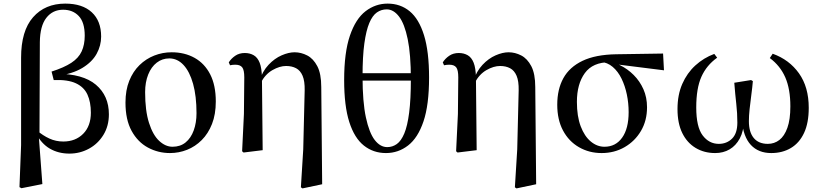

<svg xmlns="http://www.w3.org/2000/svg" viewBox="-20 -833 4560 1065"><path d="M88 205 97 -28V-513Q97 -662 163.5 -737.5Q230 -813 342 -813Q437 -813 489 -765Q541 -717 541 -630Q541 -580 516 -534.5Q491 -489 436.5 -456Q382 -423 293 -411V-424Q440 -424 512 -363Q584 -302 584 -199Q584 -134 553.5 -84.5Q523 -35 473 -8Q423 19 365 19Q304 19 256.5 -8.5Q209 -36 177 -97H174L184 -110Q218 -81 254 -64.5Q290 -48 331 -48Q399 -48 441.5 -91Q484 -134 484 -208Q484 -267 465 -308.5Q446 -350 401 -371Q356 -392 278 -389L266 -436Q335 -458 375.5 -484.5Q416 -511 433 -548Q450 -585 450 -635Q450 -709 417 -744Q384 -779 330 -779Q272 -779 237 -734Q202 -689 201 -599L199 -89L195 -79L215 188L99 211Z M923 16Q857 16 800.5 -14.5Q744 -45 710 -107Q676 -169 676 -264Q676 -333 697 -385Q718 -437 754 -472Q790 -507 836 -525Q882 -543 932 -543Q1004 -543 1059.5 -512Q1115 -481 1146 -420.5Q1177 -360 1177 -270Q1177 -199 1156 -145.5Q1135 -92 1099 -56Q1063 -20 1017.5 -2Q972 16 923 16ZM937 -19Q980 -19 1009.5 -43Q1039 -67 1054.5 -109.5Q1070 -152 1070 -205Q1070 -300 1051 -368Q1032 -436 998 -472.5Q964 -509 919 -509Q880 -509 849.5 -485.5Q819 -462 802 -419.5Q785 -377 785 -322Q785 -219 806.5 -151.5Q828 -84 863 -51.5Q898 -19 937 -19Z M1323 6 1333 -201 1335 -404Q1335 -445 1323.5 -459.5Q1312 -474 1286 -474Q1279 -474 1271.5 -473.5Q1264 -473 1256 -471L1249 -487Q1262 -508 1284.5 -523.5Q1307 -539 1338 -539Q1366 -539 1387.5 -526.5Q1409 -514 1420.5 -484.5Q1432 -455 1433 -402V-398L1437 0L1331 13ZM1649 206 1662 -4 1670 -332Q1671 -383 1658.5 -412.5Q1646 -442 1622.5 -454.5Q1599 -467 1567 -467Q1531 -467 1491 -444Q1451 -421 1426 -373L1415 -382H1418Q1436 -438 1469.5 -473.5Q1503 -509 1542 -526Q1581 -543 1614 -543Q1650 -543 1684 -525.5Q1718 -508 1740 -466Q1762 -424 1762 -350L1767 189L1658 212Z M2121 16Q2051 16 1998.5 -25.5Q1946 -67 1917.5 -156Q1889 -245 1889 -389Q1889 -542 1921 -635.5Q1953 -729 2008 -771Q2063 -813 2130 -813Q2201 -813 2252.5 -770.5Q2304 -728 2332 -637.5Q2360 -547 2360 -403Q2360 -251 2329 -159.5Q2298 -68 2243.5 -26Q2189 16 2121 16ZM2128 -17Q2157 -17 2181 -34Q2205 -51 2222.5 -92.5Q2240 -134 2249.5 -208Q2259 -282 2259 -394Q2259 -531 2241.5 -616Q2224 -701 2193.5 -741Q2163 -781 2125 -781Q2095 -781 2070.5 -764Q2046 -747 2028.5 -705.5Q2011 -664 2001 -592Q1991 -520 1991 -409Q1991 -268 2009.5 -182Q2028 -96 2058.5 -56.5Q2089 -17 2128 -17ZM1927 -386V-427H2326V-386Z M2510 6 2520 -201 2522 -404Q2522 -445 2510.5 -459.5Q2499 -474 2473 -474Q2466 -474 2458.5 -473.5Q2451 -473 2443 -471L2436 -487Q2449 -508 2471.5 -523.5Q2494 -539 2525 -539Q2553 -539 2574.5 -526.5Q2596 -514 2607.5 -484.5Q2619 -455 2620 -402V-398L2624 0L2518 13ZM2836 206 2849 -4 2857 -332Q2858 -383 2845.5 -412.5Q2833 -442 2809.5 -454.5Q2786 -467 2754 -467Q2718 -467 2678 -444Q2638 -421 2613 -373L2602 -382H2605Q2623 -438 2656.5 -473.5Q2690 -509 2729 -526Q2768 -543 2801 -543Q2837 -543 2871 -525.5Q2905 -508 2927 -466Q2949 -424 2949 -350L2954 189L2845 212Z M3317 16Q3248 16 3191.5 -16.5Q3135 -49 3103 -109Q3071 -169 3071 -252Q3071 -338 3105 -399.5Q3139 -461 3211 -495.5Q3283 -530 3397 -532L3658 -536L3663 -443L3384 -478L3362 -488Q3268 -488 3224 -427.5Q3180 -367 3180 -268Q3180 -188 3201 -132.5Q3222 -77 3257 -48Q3292 -19 3333 -19Q3395 -19 3431 -69.5Q3467 -120 3467 -211Q3467 -261 3457 -309Q3447 -357 3427.5 -397Q3408 -437 3378.5 -462Q3349 -487 3311 -490L3329 -499Q3375 -493 3418 -472Q3461 -451 3495 -417Q3529 -383 3549 -338Q3569 -293 3569 -238Q3569 -164 3535.5 -107Q3502 -50 3445 -17Q3388 16 3317 16Z M3947 16Q3886 16 3838.5 -12.5Q3791 -41 3764.5 -95Q3738 -149 3738 -228Q3738 -307 3764.5 -367.5Q3791 -428 3837 -470Q3883 -512 3942 -534L3958 -513Q3899 -471 3870.5 -407Q3842 -343 3842 -237Q3842 -129 3877.5 -82Q3913 -35 3967 -35Q4011 -35 4040.5 -64Q4070 -93 4070 -153Q4070 -205 4064 -257.5Q4058 -310 4053 -374L4146 -389L4156 -383Q4153 -347 4147.5 -306.5Q4142 -266 4138 -228Q4134 -190 4134 -161Q4134 -100 4161 -67.5Q4188 -35 4239 -35Q4275 -35 4303 -56.5Q4331 -78 4347.5 -124Q4364 -170 4364 -243Q4364 -339 4336 -403.5Q4308 -468 4250 -511L4266 -535Q4358 -502 4412 -426Q4466 -350 4466 -235Q4466 -151 4440 -95.5Q4414 -40 4367 -12Q4320 16 4258 16Q4187 16 4145 -29Q4103 -74 4095 -165H4107Q4105 -105 4083.5 -65Q4062 -25 4027 -4.5Q3992 16 3947 16Z"/></svg>

Font: Noto Serif TC SemiBold
Style: Regular
Weight: 600
Version: Version 2.002-H1;hotconv 1.1.0;makeotfexe 2.6.0